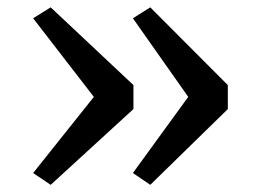

<svg xmlns="http://www.w3.org/2000/svg" viewBox="-20 -568 719 536"><path d="M399.5 -547.5 616 -330.5V-263.5L399.5 -52L351 -85L505.5 -297.5L351 -517ZM121.5 -547.5 352.5 -330.5V-263.5L121.5 -52L72.5 -85L242 -297.5L72.5 -517Z"/></svg>

Font: Merriweather 24pt
Style: Regular
Weight: 400
Designer: Eben Sorkin
Foundry: Eben Sorkin
Version: Version 2.100